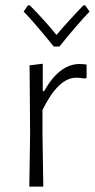

<svg xmlns="http://www.w3.org/2000/svg" viewBox="-20 -694 353 714"><path d="M297 -674 313 -651Q262 -597 201 -521H180Q106 -612 68 -651L84 -674H91Q150 -614 190 -564Q234 -616 290 -674ZM139 -457V-355H144Q201 -456 276 -456Q288 -456 302 -454V-404L295 -402Q277 -405 263 -405Q197 -405 138 -285V-198L141 0H89L92 -195L90 -451Z"/></svg>

Font: Alegreya Sans SC Light
Style: Regular
Weight: 300
Designer: Juan Pablo del Peral
Foundry: Huerta Tipografica
Version: Version 2.007